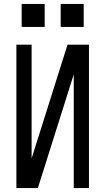

<svg xmlns="http://www.w3.org/2000/svg" viewBox="-20 -964 540 984"><path d="M64 0V-735H142V-152L326 -735H436V0H358V-583L174 0ZM291 -826V-944H409V-826ZM91 -826V-944H209V-826Z"/></svg>

Font: Iosevka Fuck
Style: Regular
Weight: 400
Monospace: yes
Designer: Belleve Invis
Foundry: Belleve Invis
Version: Version 28.0.7; ttfautohint (v1.8.3)